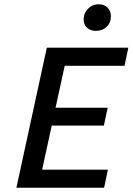

<svg xmlns="http://www.w3.org/2000/svg" viewBox="-20 -882 623 902"><path d="M284 -573 241 -376H486L468 -292H223L178 -85H487L469 0H57L200 -658H583L565 -573ZM373 -791Q373 -820 393.5 -841Q414 -862 444 -862Q469 -862 485 -846.5Q501 -831 501 -806Q501 -775 481 -756Q461 -737 431 -737Q404 -737 388.5 -752Q373 -767 373 -791Z"/></svg>

Font: Ysabeau Semibold
Style: Italic
Weight: 600
Italic angle: -12°
Designer: Christian Thalmann (Catharsis Fonts)
Version: Version 0.003